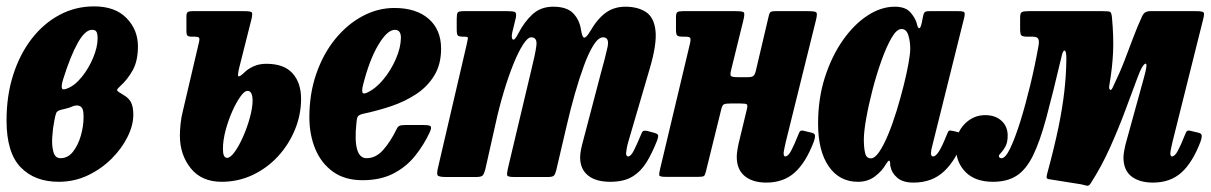

<svg xmlns="http://www.w3.org/2000/svg" viewBox="-20 -555 3798 602"><path d="M0.5 -177.5Q0.5 -254.5 21.2 -319.8Q42 -385 79.2 -433.2Q116.5 -481.5 166.5 -508.2Q216.5 -535 275 -535Q341 -535 376.8 -498.2Q412.5 -461.5 412.5 -409.5Q412.5 -364 396 -334.5Q379.5 -305 357 -285Q346 -275 347.2 -271.5Q348.5 -268 366 -258Q384 -248 391 -233.8Q398 -219.5 398 -195Q398 -162.5 380 -126Q362 -89.5 330 -57.5Q298 -25.5 255.5 -5.2Q213 15 164 15Q88.5 15 44.5 -30.8Q0.5 -76.5 0.5 -177.5ZM190.5 -277.5Q214.5 -286.5 236.5 -313.8Q258.5 -341 272.2 -374.2Q286 -407.5 286 -434.5Q286 -449 282.5 -455.2Q279 -461.5 268.5 -461.5Q247 -461.5 224 -420.8Q201 -380 178 -306.5Q172 -286.5 174 -279Q176 -271.5 190.5 -277.5ZM207.5 -221.5Q197.5 -217 188.8 -215Q180 -213 170.5 -210.5Q159 -207.5 156.2 -200.5Q153.5 -193.5 150.5 -177.5Q145.5 -153 143.8 -125.5Q142 -98 147.5 -78.5Q153 -59 169.5 -59Q193 -59 209 -79.5Q225 -100 233.5 -129.8Q242 -159.5 242 -188Q242 -203 240.2 -209.5Q238.5 -216 234 -220Q223.5 -228 207.5 -221.5Z M553 -205.5 604 -423Q606.5 -434 603.8 -437Q601 -440 590.5 -440H582Q571 -440 567.8 -443.2Q564.5 -446.5 564.5 -459V-504Q564.5 -514.5 568.8 -517.2Q573 -520 582.5 -520H747Q766.5 -520 769.5 -516Q772.5 -512 768.5 -495L731 -346.5Q723.5 -316.5 728 -315.5Q732.5 -314.5 747 -328.5Q756 -338 774 -346.5Q792 -355 815 -355Q870.5 -355 897.2 -325.2Q924 -295.5 924 -245Q924 -195.5 905 -149Q886 -102.5 852.2 -65.5Q818.5 -28.5 773 -6.8Q727.5 15 675 15Q612 15 578 -27.5Q544 -70 544 -130Q544 -145.5 546.2 -167Q548.5 -188.5 553 -205.5ZM679 -87.5Q679 -60 692 -60Q702.5 -60 716.2 -79.2Q730 -98.5 742.8 -127.8Q755.5 -157 763.8 -187.5Q772 -218 772 -240Q772 -252.5 768.5 -261.2Q765 -270 755.5 -270Q746.5 -270 733.8 -252.2Q721 -234.5 708.5 -206.5Q696 -178.5 687.5 -147Q679 -115.5 679 -87.5Z M950 -187.5Q950 -261.5 971.8 -324Q993.5 -386.5 1031.2 -432.8Q1069 -479 1116.8 -504.5Q1164.5 -530 1216.5 -530Q1285 -530 1324 -496Q1363 -462 1363 -402.5Q1363 -353.5 1342 -318.8Q1321 -284 1285.8 -260.5Q1250.5 -237 1206.8 -222.2Q1163 -207.5 1117.5 -198Q1105.5 -195 1102 -189.8Q1098.5 -184.5 1097.5 -169Q1086 -59 1129.5 -59Q1158.5 -59 1181.5 -85Q1204.5 -111 1223.5 -150Q1227 -158 1232.5 -160.5Q1238 -163 1251 -163H1308.5Q1326.5 -163 1330.2 -159Q1334 -155 1327.5 -140.5Q1309 -100.5 1281.2 -66Q1253.5 -31.5 1213.2 -10.8Q1173 10 1116.5 10Q1060.5 10 1023.5 -17Q986.5 -44 968.2 -88.8Q950 -133.5 950 -187.5ZM1131 -264.5Q1158 -277 1182 -306Q1206 -335 1221.2 -370.2Q1236.5 -405.5 1237 -435.5Q1237.5 -461.5 1218 -461.5Q1194.5 -461.5 1166.5 -414.8Q1138.5 -368 1118.5 -289.5Q1114.5 -274 1116.2 -266.2Q1118 -258.5 1131 -264.5Z M1433 -520H1572.5Q1589 -520 1594.5 -517.2Q1600 -514.5 1597.5 -500L1586 -452.5Q1582.5 -435 1588 -431.2Q1593.5 -427.5 1604.5 -449Q1624 -487 1650 -510.5Q1676 -534 1714.5 -534Q1757.5 -534 1777.5 -513Q1797.5 -492 1802 -460Q1805.5 -437.5 1811.8 -437Q1818 -436.5 1829.5 -455.5Q1853 -496 1879.2 -515Q1905.5 -534 1941 -534Q1979.5 -534 2005 -517.5Q2030.5 -501 2035.2 -459.2Q2040 -417.5 2017.5 -341L1950 -110.5Q1947.5 -102.5 1945.2 -90.2Q1943 -78 1943 -75Q1943 -64.5 1949.5 -64.5Q1958 -64.5 1967.2 -82.8Q1976.5 -101 1989 -131Q1992.5 -141 1996.2 -143.8Q2000 -146.5 2011 -144L2029.5 -139Q2041.5 -136 2043.2 -131.5Q2045 -127 2039.5 -112.5Q2025 -75.5 2007.5 -46.8Q1990 -18 1963.2 -1.5Q1936.5 15 1893.5 15Q1848 15 1823.5 -5Q1799 -25 1799 -61.5Q1799 -72 1801.5 -85Q1804 -98 1807 -108.5L1862.5 -320Q1878 -375.5 1884.8 -406.8Q1891.5 -438 1871 -438Q1856.5 -438 1841.2 -414Q1826 -390 1811.2 -350Q1796.5 -310 1782.5 -261Q1768.5 -212 1757 -162L1724 -21Q1721 -9 1716.8 -4.5Q1712.5 0 1697.5 0H1593Q1572.5 0 1570.5 -4.8Q1568.5 -9.5 1572.5 -27L1645.5 -334Q1658.5 -386 1661.8 -412Q1665 -438 1645.5 -438Q1634.5 -438 1619.8 -415Q1605 -392 1589.5 -353.5Q1574 -315 1559.5 -266.8Q1545 -218.5 1534 -168L1501.5 -23.5Q1498 -10 1493.5 -5Q1489 0 1472.5 0H1379Q1354.5 0 1351.8 -5.8Q1349 -11.5 1353.5 -30L1443 -414.5Q1446.5 -430.5 1447.2 -435.2Q1448 -440 1436 -440H1433Q1420 -440 1416 -443.2Q1412 -446.5 1412 -463V-496Q1412 -511 1415 -515.5Q1418 -520 1433 -520Z M2538.5 -492.5 2444 -111Q2442.5 -105 2439.8 -91.8Q2437 -78.5 2437 -75Q2437 -64.5 2442 -64.5Q2451 -64.5 2460.5 -82.2Q2470 -100 2482.5 -131.5Q2486 -141.5 2489.5 -144.2Q2493 -147 2501.5 -144.5L2526.5 -138.5Q2535.5 -136 2535.5 -128.8Q2535.5 -121.5 2531.5 -110.5Q2506.5 -45 2471.5 -13.8Q2436.5 17.5 2382.5 17.5Q2340 17.5 2315 -3Q2290 -23.5 2290 -63.5Q2290 -74 2292.8 -89.5Q2295.5 -105 2298.5 -116L2322 -213.5Q2325 -225.5 2321.2 -228Q2317.5 -230.5 2302.5 -230.5H2270.5Q2256 -230.5 2250.5 -228.2Q2245 -226 2242 -214.5L2193 -16Q2190.5 -5.5 2186.8 -3Q2183 -0.5 2169.5 -0.5H2066.5Q2047 -0.5 2046.8 -6.2Q2046.5 -12 2050 -26.5L2143 -417Q2146.5 -431.5 2144.2 -435.8Q2142 -440 2128.5 -440H2121.5Q2107 -440 2103.2 -443.8Q2099.5 -447.5 2099.5 -462V-501.5Q2099.5 -514 2104 -517Q2108.5 -520 2120.5 -520H2287.5Q2309.5 -520 2312.5 -515.8Q2315.5 -511.5 2311 -492.5L2272.5 -336Q2268.5 -320.5 2271.8 -316.8Q2275 -313 2295 -313H2323.5Q2337.5 -313 2342 -316.8Q2346.5 -320.5 2349.5 -331.5L2389.5 -501.5Q2391.5 -512 2394.8 -516Q2398 -520 2410 -520H2515Q2537 -520 2540 -515.5Q2543 -511 2538.5 -492.5Z M2999 -115Q2977.5 -53 2940 -17.8Q2902.5 17.5 2844 17.5Q2811 17.5 2793.5 2.5Q2776 -12.5 2772.5 -31.5Q2771 -36 2771 -38.8Q2771 -41.5 2771 -45Q2769.5 -52.5 2766.8 -51.2Q2764 -50 2758 -40.5Q2745.5 -18.5 2723.2 -1.8Q2701 15 2670 15Q2612 15 2578.5 -33.2Q2545 -81.5 2545 -167.5Q2545 -245.5 2566.2 -312Q2587.5 -378.5 2622.5 -428.5Q2657.5 -478.5 2700 -506.2Q2742.5 -534 2785.5 -534Q2819.5 -534 2835.2 -515.5Q2851 -497 2855 -479.5Q2857.5 -467.5 2861.8 -466.5Q2866 -465.5 2870 -483L2874.5 -505.5Q2876 -513.5 2879.5 -516.8Q2883 -520 2893.5 -520H2985Q3001.5 -520 3003.8 -516Q3006 -512 3003 -499L2903 -97.5Q2901.5 -93 2900.2 -85.8Q2899 -78.5 2899 -75Q2899 -64.5 2905.5 -64.5Q2914 -64.5 2924 -80.2Q2934 -96 2949 -133.5Q2952.5 -142.5 2954.8 -144.8Q2957 -147 2970 -144L2992.5 -138.5Q3000 -136.5 3001.5 -132Q3003 -127.5 2999 -115ZM2834 -402.5Q2834 -425 2828 -444.5Q2822 -464 2806.5 -464Q2791.5 -464 2775.5 -436.5Q2759.5 -409 2744 -365.8Q2728.5 -322.5 2716 -274.5Q2703.5 -226.5 2696 -184.2Q2688.5 -142 2688.5 -117.5Q2688.5 -92 2692.5 -75.2Q2696.5 -58.5 2710.5 -58.5Q2723 -58.5 2737 -79.2Q2751 -100 2765 -133.8Q2779 -167.5 2791.2 -207.5Q2803.5 -247.5 2813.2 -286.2Q2823 -325 2828.5 -356Q2834 -387 2834 -402.5Z M3752.5 -495 3656.5 -111Q3655 -105 3652.2 -91.8Q3649.5 -78.5 3649.5 -75Q3649.5 -64.5 3654.5 -64.5Q3663.5 -64.5 3673 -82.2Q3682.5 -100 3695 -131.5Q3698.5 -141.5 3702 -144.2Q3705.5 -147 3714 -144.5L3739 -138.5Q3748 -136 3748 -128.8Q3748 -121.5 3744 -110.5Q3719 -45 3684 -13.8Q3649 17.5 3595 17.5Q3552.5 17.5 3527.5 -2Q3502.5 -21.5 3502.5 -61.5Q3502.5 -69 3504.8 -82Q3507 -95 3510 -106L3567 -312.5Q3580 -359 3570.8 -355.2Q3561.5 -351.5 3548 -315.5Q3529.5 -266 3508 -208.2Q3486.5 -150.5 3460 -91.5Q3433.5 -32.5 3399 21Q3394 29 3386.5 27Q3379 25 3370.5 23L3267 6.5Q3261.5 5 3261.5 1Q3261.5 -3 3263.5 -11Q3286 -94 3298.8 -156Q3311.5 -218 3317.2 -269.2Q3323 -320.5 3323.5 -371Q3323.5 -395 3318 -396.5Q3312.5 -398 3307.5 -374Q3281 -261.5 3260.8 -186.2Q3240.5 -111 3218.8 -67Q3197 -23 3167.5 -4Q3138 15 3093.5 15Q3037.5 15 3007.2 -15.8Q2977 -46.5 2977 -95Q2977 -138 3004.2 -166Q3031.5 -194 3069 -194Q3101 -194 3120.2 -176.2Q3139.5 -158.5 3139.5 -130Q3139.5 -108.5 3132.5 -95.8Q3125.5 -83 3118.8 -76.2Q3112 -69.5 3112 -66Q3112 -59 3120.5 -59Q3132.5 -59 3147.5 -90.2Q3162.5 -121.5 3178.8 -173.2Q3195 -225 3210 -287Q3225 -349 3236 -410.5Q3239 -427 3235.2 -433.5Q3231.5 -440 3217.5 -440H3201Q3185.5 -440 3182 -444.5Q3178.5 -449 3178.5 -465V-500Q3178.5 -514.5 3184.2 -517.2Q3190 -520 3203.5 -520H3438.5Q3456 -520 3460.5 -517.8Q3465 -515.5 3466.5 -500Q3472 -440.5 3470 -392.5Q3468 -344.5 3458 -286Q3456.5 -277 3460.2 -273.8Q3464 -270.5 3468.5 -280Q3492 -329 3506.2 -366.2Q3520.5 -403.5 3532.8 -436.2Q3545 -469 3561 -504Q3565.5 -513.5 3571.8 -516.8Q3578 -520 3584 -520H3731Q3750.5 -520 3753.8 -516Q3757 -512 3752.5 -495Z"/></svg>

Font: Besley* Condensed
Style: Bold Italic
Weight: 700
Width: 3
Italic angle: -13°
Designer: Owen Earl
Foundry: indestructible type*
Version: Version 3.000; ttfautohint (v1.8.3)